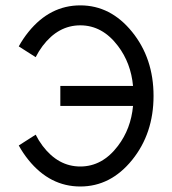

<svg xmlns="http://www.w3.org/2000/svg" viewBox="-20 -674 632 704"><path d="M274.4 9.8Q163.1 9.8 84.5 -87.4Q64 -112.8 48.8 -140.6L110.8 -180.2Q121.6 -158.7 136.2 -139.2Q193.4 -63.5 274.4 -63.5Q355.5 -63.5 412.6 -139.2Q460 -201.7 467.8 -285.6H201.2V-358.9H467.8Q460 -442.9 412.6 -505.4Q355.5 -581.1 274.4 -581.1Q193.4 -581.1 136.2 -505.4Q121.6 -485.8 110.8 -464.4L48.8 -503.9Q64 -531.7 84.5 -557.1Q163.1 -654.3 274.4 -654.3Q385.7 -654.3 464.4 -557.1Q543 -460 543 -322.3Q543 -184.6 464.4 -87.4Q385.7 9.8 274.4 9.8Z"/></svg>

Font: Catrinity
Style: Regular
Weight: 400
Designer: Alexander Lange
Foundry: High-Logic / Made with FontCreator
Version: Version 2.090;May 20, 2024;FontCreator 15.0.0.2974 64-bit